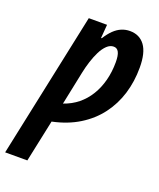

<svg xmlns="http://www.w3.org/2000/svg" viewBox="-202 -644 800 969"><g transform="rotate(20 198.5 -159.5)"><path d="M-56.2 235.8 108.9 -544.9H207L201.2 -472.2H205.1Q223.1 -501 242.2 -519.3Q261.2 -537.6 282.5 -546.4Q303.7 -555.2 327.1 -555.2Q378.9 -555.2 407.5 -516.4Q436 -477.5 436 -397.9Q436 -323.2 415.8 -257.1Q395.5 -190.9 355 -137Q314.5 -83 253.4 -45.2Q192.4 -7.3 110.8 9.8L63 235.8ZM133.8 -95.2Q176.8 -109.9 210 -136.7Q243.2 -163.6 266.1 -201.2Q289.1 -238.8 301 -284.7Q313 -330.6 313 -382.8Q313 -418.5 304.2 -435.8Q295.4 -453.1 276.9 -453.1Q257.3 -453.1 240.5 -437Q223.6 -420.9 210.4 -394.5Q197.3 -368.2 187.3 -336.7Q177.2 -305.2 170.9 -273.9Z"/></g></svg>

Font: Open Sans Condensed
Style: Italic
Weight: 400
Width: 3
Italic angle: -12°
Designer: Monotype Design Team
Foundry: Monotype Imaging Inc.
Version: Version 3.000